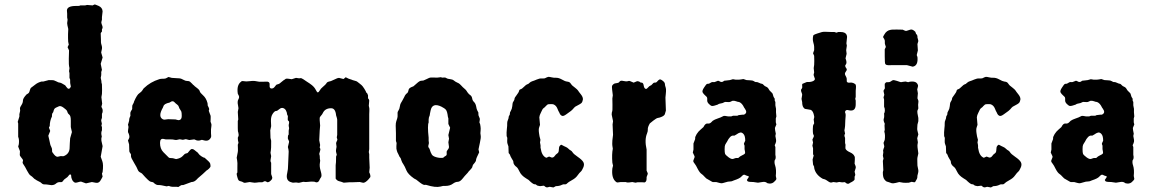

<svg xmlns="http://www.w3.org/2000/svg" viewBox="-20 -806 5071 846"><path d="M423.8 -659.2 424.8 -628.9V-620.1Q424.8 -616.7 425.8 -613.3L428.7 -603Q430.2 -596.2 429.2 -590.8L425.8 -574.7L432.1 -552.7L423.8 -524.9L429.2 -498Q429.2 -497.1 427.2 -492.7Q425.3 -488.3 426.3 -481.9Q426.8 -475.1 423.8 -462.9Q426.8 -451.2 426.8 -448.7Q426.8 -446.3 426.8 -443.8L429.2 -434.1Q430.2 -404.3 429.2 -392.1L426.8 -377.9L430.2 -349.1L426.8 -335.4L431.2 -326.2Q433.1 -322.3 432.1 -312L429.2 -304.2V-287.1Q429.2 -286.1 428.2 -283.7Q427.2 -281.2 426.3 -278.3Q425.3 -275.4 426.8 -270Q428.2 -264.2 428.7 -262.2Q429.2 -260.3 426.8 -252.4L429.2 -246.1V-232.9Q429.2 -230 426.8 -225.1Q425.8 -215.8 427.2 -210.4Q429.7 -205.1 427.7 -201.2Q425.8 -197.3 426.8 -186L432.1 -162.1L423.8 -115.2Q424.8 -111.3 430.7 -96.2Q436.5 -81.1 432.1 -47.9L429.2 -41L432.1 -27.8Q431.6 -25.9 428.7 -21Q425.8 -16.1 424.3 -13.2Q417 1.5 403.3 -0.5Q389.6 -2.4 384.8 -3.9L358.9 2L336.9 -5.9Q333 -5.9 321.3 -2.4Q309.6 1 306.2 -3.9Q298.3 -7.8 293.9 -25.9V-29.8Q293.9 -37.1 290.5 -37.1Q287.1 -37.1 285.6 -36.1Q284.2 -35.2 281.7 -31.2Q278.3 -25.4 270 -20.5Q261.7 -15.1 258.8 -10.3Q255.9 -5.9 253.4 -4.4Q251 -2.9 245.1 -3.4Q234.4 -4.4 226.6 2.9Q218.8 9.8 206.5 9.8L185.1 6.8Q178.2 6.8 172.9 6.3Q167 5.9 158.2 -2.9Q138.2 -12.7 134.8 -16.1Q131.8 -17.1 127.9 -21.5Q121.6 -28.3 115.2 -32.2Q108.4 -36.1 99.1 -54.2Q89.8 -72.8 84 -80.6Q78.1 -88.4 80.1 -93.3Q82 -98.1 81.1 -101.1Q80.1 -104 75.2 -109.9Q70.3 -116.2 68.4 -119.1Q66.4 -122.1 67.4 -129.4Q67.9 -136.7 67.9 -140.1L60.1 -160.2L63 -170.9Q65.4 -191.9 60.1 -203.1V-262.2L58.1 -269L64.9 -291Q65.9 -293 65.4 -297.9Q64.9 -302.7 65.9 -305.2L68.8 -317.9L67.9 -330.1Q69.3 -335 75.2 -344.2Q81.1 -353.5 81.1 -363.3Q81.1 -373 97.2 -390.1Q105 -394 107.4 -397.5Q109.9 -401.4 111.8 -409.2Q114.3 -417 116.2 -418.9Q118.2 -420.9 121.6 -422.9Q125 -424.8 135.7 -433.6Q146.5 -442.4 163.1 -446.8Q167 -446.8 170.9 -446.8Q192.9 -452.6 194.8 -453.1Q213.9 -453.1 217.3 -452.1Q220.7 -451.2 228.5 -447.3Q237.8 -441.9 243.2 -441.9Q248.5 -441.9 267.1 -430.2Q269 -427.7 272.5 -422.9Q283.2 -407.2 291 -421.9Q293 -422.9 291 -430.7Q289.1 -438.5 289.1 -443.4V-455.1L286.1 -462.9V-483.9L284.2 -492.2L286.1 -505.9Q282.2 -520.5 283.2 -547.9Q284.2 -574.7 284.2 -584L277.8 -598.1L283.2 -609.9Q283.2 -610.8 282.2 -613.3Q279.8 -619.1 279.8 -638.2V-655.8L280.8 -678.2Q275.9 -697.8 275.9 -704.1L277.8 -719.2L275.9 -729V-746.1L274.9 -759.3Q274.9 -779.8 314.9 -779.8H324.2Q330.6 -779.8 334 -782.2H355L363.8 -784.2L388.2 -782.2L396 -786.1Q398.9 -787.1 415 -779.8Q431.2 -772.5 432.1 -755.9L429.2 -730.5V-719.2Q429.2 -717.3 427.2 -711.4Q425.3 -705.6 428.7 -697.8Q432.1 -689.9 432.1 -685.5Q432.1 -681.2 429.2 -676.8Q429.2 -671.9 429.2 -667Q423.8 -661.1 423.8 -659.2ZM292 -274.9Q292 -295.9 285.2 -300.8Q278.8 -305.7 277.3 -311.5Q275.9 -316.9 274.4 -318.8Q273.4 -321.3 260.7 -331.1Q248 -340.8 240.2 -337.9Q222.7 -331.1 219.7 -326.2Q216.8 -321.3 215.8 -316.4Q214.8 -311.5 213.9 -311Q209 -306.2 209 -299.3V-293Q199.2 -273.4 199.2 -250Q195.8 -246.6 195.8 -243.2L201.2 -229L192.9 -208Q193.8 -202.1 197.3 -189Q200.2 -175.8 201.2 -170.9Q202.1 -166 205.1 -160.6Q210 -151.4 209.5 -145Q209 -138.2 210.4 -135.7Q211.9 -133.8 212.9 -132.3Q224.6 -114.7 233.9 -115.2L247.1 -118.2Q260.7 -117.2 261.2 -118.2Q284.2 -127.4 286.6 -150.9Q287.1 -159.7 287.6 -174.8Q288.1 -189.9 289.1 -196.8L296.9 -224.1L292 -246.1Z M779.8 -458.5Q786.1 -456.1 792 -452.6Q797.9 -449.2 805.2 -449.2Q813 -449.2 816.9 -446.3Q820.8 -443.4 826.2 -437.5Q831.5 -431.2 834 -430.2Q835.9 -427.2 847.7 -418.5Q859.4 -409.7 860.4 -403.3Q861.8 -397.5 875 -385.7Q888.2 -374 894 -353Q895 -351.1 895 -347.7V-341.8Q901.9 -328.1 901.9 -325.2L899.9 -317.9Q900.9 -314 903.8 -307.1Q906.7 -299.8 907.7 -296.9Q908.7 -293.9 908.2 -284.2Q907.7 -274.4 907.7 -270L911.6 -258.8Q912.6 -256.8 909.7 -235.8V-219.2L910.6 -206.1Q910.6 -203.1 909.7 -201.2Q900.9 -182.1 880.9 -187L869.6 -189.9L859.9 -187Q856.9 -186 847.7 -187L835.9 -191.9L814 -189L798.8 -192.9L785.6 -189.9L774.9 -191.9Q771 -192.9 763.2 -190.4Q755.4 -188 749.5 -189.9Q743.2 -191.9 728 -191.9H710Q707.5 -191.9 702.6 -193.4Q685.1 -198.2 685.1 -176.3Q685.1 -150.4 699.7 -135.7Q714.4 -121.1 719.7 -115.7Q724.6 -109.9 728 -109.9L741.7 -108.9L755.9 -105Q774.9 -108.4 783.7 -117.2Q792 -126 793.9 -127.4Q795.9 -128.9 800.3 -129.9Q804.7 -130.9 806.6 -131.8Q808.1 -132.8 814.9 -141.6Q821.8 -150.4 827.1 -149.4Q832.5 -148.9 837.4 -144.5Q842.3 -140.1 845.2 -138.2Q850.6 -135.3 854.5 -129.4Q857.9 -123.5 867.7 -117.2Q877.4 -110.8 881.8 -110.8Q891.6 -101.1 898.9 -95.2Q905.8 -88.9 906.7 -82.5Q907.7 -76.2 907.7 -74.2Q907.7 -69.8 901.4 -63.5Q895 -57.1 890.6 -55.2Q870.6 -36.1 860.8 -28.3Q851.1 -20.5 846.2 -14.6Q835.9 -3.9 823.7 -3.9L789.1 8.8Q787.1 9.8 783.2 9.3Q779.3 8.8 773.9 12.7Q768.1 17.1 765.6 18.1L759.3 17.1H740.2Q733.4 17.1 723.6 13.2L713.9 15.1Q687.5 8.8 677.7 9.3Q668 10.3 654.8 -2.9Q652.8 -3.9 647.9 -4.4Q643.1 -4.9 638.2 -8.3Q633.3 -11.7 620.1 -25.4Q607.4 -39.1 606 -41Q604 -43 597.2 -46.4Q590.3 -49.8 586.9 -58.1Q584 -66.9 570.3 -89.4Q556.6 -111.8 557.1 -118.2Q557.6 -125 556.6 -127Q555.7 -128.9 552.7 -132.8Q549.8 -136.7 549.8 -140.1L548.8 -169.9L543.9 -187L548.8 -196.8Q553.2 -205.6 543.9 -224.1Q543.9 -233.4 545.4 -240.2Q546.9 -247.1 545.4 -251Q543.9 -254.9 543.9 -256.3Q543.9 -257.8 546.9 -266.6Q549.8 -275.4 549.3 -279.3Q548.8 -283.7 554.7 -295.9Q554.7 -297.9 554.2 -304.7Q553.7 -311.5 557.6 -317.4Q562 -323.2 562.5 -326.2Q563 -329.1 562.5 -334.5Q562 -341.8 565.9 -347.2Q569.8 -352.5 570.8 -358.9Q584 -389.2 593.8 -395Q603.5 -401.4 607.9 -408.7Q611.8 -416 614.7 -418Q642.6 -444.8 681.6 -457Q687 -459 695.8 -459Q704.6 -459 708.5 -460Q712.4 -460.9 715.8 -463.4Q719.7 -465.8 722.7 -466.8L736.8 -462.9Q754.9 -461.9 759.8 -461.4Q764.2 -460.9 769 -460.9Q773.9 -460.9 779.8 -458.5ZM720.7 -280.8 752.9 -279.8Q754.9 -279.8 760.7 -277.8Q766.6 -275.9 770 -276.9Q780.8 -279.3 780.8 -294.9Q780.8 -310.5 778.8 -314.9Q776.9 -319.3 773.9 -323.2Q769.5 -328.6 768.1 -335Q766.1 -341.3 760.7 -345.2Q755.9 -349.1 754.4 -350.1Q752.9 -351.1 750 -354.5Q741.7 -364.3 731 -356.4Q729 -355 727.1 -354Q703.1 -349.1 700.2 -337.9Q699.7 -335.9 698.7 -334.5Q697.8 -333 697.8 -332Q674.8 -292 697.8 -280.3Q701.7 -278.8 705.1 -278.8Z M1459 -78.1Q1460.9 -85.9 1460.9 -116.2L1463.9 -124Q1459 -138.7 1460.9 -147.5Q1462.9 -155.8 1462.9 -159.2L1460.9 -175.8Q1460.9 -177.7 1463.4 -182.6Q1465.8 -187.5 1466.3 -189Q1466.8 -190.9 1466.3 -192.9Q1465.8 -194.8 1464.8 -196.8Q1463.9 -198.7 1463.9 -200.7L1465.8 -211.9V-278.8Q1465.8 -283.2 1460.9 -297.9Q1458 -329.1 1439 -329.1Q1412.1 -329.1 1402.3 -307.6Q1399.4 -301.3 1394.5 -296.4Q1389.6 -291 1388.7 -287.1Q1387.7 -283.2 1390.6 -252.9L1388.7 -230L1386.7 -188L1390.6 -167L1388.7 -155.8Q1391.6 -152.8 1391.6 -146L1386.7 -127.9Q1389.6 -119.1 1389.2 -113.3Q1388.7 -107.4 1390.1 -103Q1391.6 -99.1 1389.6 -88.9Q1386.7 -73.2 1393.1 -52.2Q1399.4 -31.2 1394.5 -24.9Q1389.6 -18.1 1387.7 -13.2Q1381.3 2.9 1364.7 -5.4Q1363.8 -5.9 1351.6 -5.9L1327.6 -3.9L1315.9 -4.9L1299.8 -1Q1296.9 0 1292 -1Q1287.1 -2 1284.7 -2L1270.5 -1L1263.7 -2.9Q1237.3 -9.3 1245.6 -43.9Q1249.5 -60.1 1249.5 -80.1L1252 -138.2Q1252 -145 1248.5 -158.2L1253.9 -181.2Q1253.9 -183.1 1252.9 -185.1Q1252 -187 1251 -189.5Q1250 -191.9 1249 -193.4Q1248 -194.8 1248.5 -202.6Q1248.5 -210.4 1252 -212.9V-230L1253.9 -241.2Q1251 -253.4 1252.4 -257.8Q1253.9 -261.7 1253.9 -267.1Q1253.9 -272.5 1248.5 -275.9Q1247.6 -278.3 1248 -285.2Q1248.5 -292 1248.5 -293.9Q1248.5 -295.9 1245.6 -299.8Q1242.7 -325.7 1226.6 -330.1Q1218.8 -332 1210.9 -325.2Q1201.2 -316.4 1195.8 -316.9Q1189.9 -316.9 1181.6 -304.7Q1173.3 -292.5 1173.8 -272.5Q1174.8 -252 1174.8 -250L1170.9 -231.9L1171.9 -198.2L1174.8 -186Q1175.8 -154.3 1171.9 -132.8L1174.8 -118.2L1171.9 -99.1Q1171.9 -91.8 1174.8 -88.9V-39.1L1179.7 -24.4Q1179.7 -22 1178.7 -17.1Q1168 -2.9 1158.7 -2.9Q1149.4 -7.8 1147.5 -7.8Q1145.5 -7.8 1135.7 -2.9H1121.1Q1118.7 -2.9 1110.4 -1.5Q1101.6 0 1092.8 -2Q1084 -3.9 1080.1 -3.9Q1076.2 -3.9 1068.8 -2Q1058.1 1 1052.7 -2Q1047.9 -5.4 1042 -6.8Q1035.6 -7.8 1032.2 -10.7Q1028.8 -13.7 1025.9 -24.9Q1022.9 -36.1 1022.9 -39.6Q1022.9 -43 1025.9 -45.9V-67.9Q1026.9 -90.8 1024.9 -99.6Q1022.9 -108.4 1022.9 -110.8L1027.8 -136.2Q1028.8 -141.6 1028.3 -152.3Q1027.8 -163.1 1027.8 -168L1030.8 -176.8Q1027.8 -187.5 1027.8 -199.2Q1031.7 -207 1031.7 -210.9Q1031.7 -214.8 1030.3 -220.7Q1028.8 -226.6 1028.3 -228Q1027.8 -229 1027.8 -242.2V-272.9L1029.8 -279.8L1027.8 -313L1030.8 -329.1L1028.8 -341.8Q1024.9 -358.9 1030.3 -368.2Q1035.6 -377 1032.2 -384.3Q1028.8 -392.1 1027.8 -393.1Q1022 -431.2 1042 -445.8Q1044.9 -450.2 1054.7 -448.2Q1064.5 -446.3 1078.6 -448.2Q1092.8 -450.2 1102.5 -449.2L1122.6 -445.8H1137.2Q1143.6 -445.8 1154.8 -446.3Q1166 -446.8 1168 -437.5V-424.8Q1168.9 -416 1176.8 -416Q1184.6 -416 1189.9 -422.9Q1194.8 -429.7 1196.8 -431.6Q1198.7 -433.6 1203.6 -434.6Q1209 -436 1211.9 -438Q1214.8 -439.9 1222.7 -446.8Q1230.5 -453.6 1235.8 -456.1Q1238.8 -460.9 1251 -459Q1263.2 -457 1265.6 -457L1284.2 -462.9L1297.9 -460.9L1306.6 -461.9Q1310.5 -460.4 1315.4 -457.5Q1320.3 -454.1 1332 -446.3Q1344.7 -438.5 1354.5 -430.7Q1366.2 -420.9 1371.6 -409.7Q1377 -398.9 1379.9 -398.9Q1384.3 -398.9 1388.7 -407.2Q1393.1 -415.5 1402.3 -422.9Q1411.6 -430.7 1413.1 -432.6Q1414.6 -434.6 1415.5 -435.5Q1417 -437 1418 -438.5Q1418.9 -439.9 1419.9 -441.4Q1420.9 -442.9 1422.4 -443.8Q1423.8 -444.8 1426.8 -445.8Q1429.7 -446.8 1432.1 -447.3Q1434.6 -447.8 1438 -448.7Q1441.4 -449.7 1454.6 -456.1Q1467.8 -462.9 1473.6 -462.9L1492.7 -458Q1495.1 -458 1498 -461.4Q1501 -464.8 1502.4 -465.3Q1503.9 -465.8 1509.8 -462.4Q1515.6 -459 1521.5 -457.5Q1527.3 -456.1 1530.3 -454.6Q1532.2 -453.1 1542 -450.7Q1551.8 -448.2 1553.7 -446.3Q1555.7 -444.3 1562.5 -439.5Q1569.3 -434.1 1572.8 -431.2Q1577.6 -427.2 1585 -415.5Q1592.3 -403.8 1594.7 -397Q1598.1 -397 1601.6 -386.2Q1601.6 -379.4 1601.6 -373Q1606.9 -367.7 1606.9 -362.8L1605 -339.8L1606.9 -331.1Q1607.9 -329.1 1607.4 -316.4Q1606.9 -303.7 1606.9 -303.2V-148.9L1605 -136.2L1606.9 -126.5V-110.8L1608.9 -66.9L1606.9 -46.9Q1613.3 -34.2 1611.8 -25.9Q1596.7 -4.9 1584 -1Q1580.1 0 1572.3 -2.4Q1564.5 -4.9 1560.5 -3.9L1533.7 -2.9H1519.5L1494.6 -1L1483.9 -4.9Q1481.9 -5.9 1473.6 -7.8Q1465.3 -9.8 1459 -19Z M2096.7 -219.2Q2096.7 -216.3 2098.1 -208Q2099.6 -199.7 2094.7 -177.7Q2089.8 -155.8 2088.4 -147.9L2091.3 -134.8Q2077.6 -107.4 2077.6 -101.6Q2077.6 -95.7 2071.8 -88.9Q2065.9 -82 2064 -79.6Q2062.5 -77.1 2062 -73.7Q2061.5 -70.3 2060.5 -68.4Q2059.6 -66.4 2057.1 -63.5Q2054.7 -61 2053.2 -59.1Q2052.2 -57.1 2049.3 -54.7Q2046.4 -52.7 2043.9 -48.8Q2041.5 -44.9 2034.7 -38.1Q2027.8 -31.2 2019.5 -20.5Q2007.3 -4.9 1997.1 -4.9Q1986.8 -4.9 1975.6 3.4Q1962.4 13.2 1942.9 13.2H1932.6L1920.4 16.1Q1898.9 21.5 1858.4 8.8Q1857.4 7.8 1851.6 8.8Q1845.7 9.8 1831.1 -1Q1816.9 -11.7 1814.9 -13.7Q1813 -15.6 1809.6 -16.6Q1805.7 -18.1 1803.7 -20Q1777.3 -38.6 1770.5 -55.7Q1763.7 -72.8 1757.8 -81.5Q1751.5 -90.3 1749 -98.1Q1746.6 -106 1745.6 -108.4Q1744.6 -110.8 1742.2 -113.3Q1739.7 -115.7 1738.3 -120.1Q1736.8 -124.5 1734.4 -128.4Q1731.9 -131.8 1729 -140.6Q1725.6 -149.9 1726.6 -162.1Q1727.5 -174.3 1727.5 -175.8L1724.6 -185.1V-219.2L1723.6 -252Q1723.6 -264.2 1726.1 -271.5Q1728.5 -278.8 1730.5 -285.2Q1732.4 -291.5 1731.9 -300.8Q1731.4 -310.1 1732.4 -313Q1733.4 -315.9 1736.3 -320.3Q1740.2 -326.2 1741.2 -334Q1742.2 -341.8 1743.7 -345.7Q1744.6 -349.6 1752 -361.3Q1759.3 -374 1761.2 -378.4Q1762.7 -382.8 1764.2 -384.8Q1765.6 -386.7 1767.6 -389.6Q1769.5 -392.6 1773.9 -395.5Q1778.3 -398.9 1779.3 -405.8Q1780.3 -413.1 1784.2 -417Q1788.1 -420.9 1801.8 -425.8Q1804.7 -427.7 1816.9 -439Q1829.1 -450.2 1835.9 -450.2L1845.7 -451.2Q1849.1 -452.1 1859.9 -457.5Q1870.6 -462.9 1874.5 -463.9Q1878.4 -464.8 1890.6 -464.4Q1902.8 -463.9 1905.8 -463.9L1922.4 -465.8L1928.7 -463.9Q1930.7 -463.9 1936 -464.4Q1941.4 -464.8 1942.9 -463.9Q1944.8 -462.9 1947.8 -461.4Q1950.7 -460 1953.1 -459Q1955.6 -458 1962.4 -457.5Q1973.6 -456.5 1980 -451.2Q1986.3 -445.8 1994.1 -442.4Q2002.4 -439 2005.9 -435.5Q2009.3 -432.1 2010.3 -431.2Q2011.2 -430.7 2014.6 -426.8Q2017.6 -422.9 2025.9 -416Q2034.2 -409.2 2036.6 -404.3Q2038.6 -399.9 2043.5 -395Q2044.4 -392.1 2049.8 -388.7Q2055.2 -384.8 2057.1 -381.8Q2059.6 -377.9 2061 -370.6Q2062 -362.8 2068.8 -356.4Q2075.7 -349.6 2078.1 -336.9Q2080.1 -324.2 2083.5 -318.4Q2087.4 -312 2087.9 -310.1Q2088.4 -308.1 2087.9 -303.2Q2087.4 -297.9 2091.3 -290.5Q2095.2 -282.7 2094.2 -279.3Q2093.8 -275.9 2093.3 -272.5Q2092.8 -269 2092.3 -267.1L2095.7 -258.3Q2095.7 -257.8 2097.2 -249Q2098.6 -240.2 2097.7 -231.4Q2096.7 -222.7 2096.7 -219.2ZM1955.6 -210.9Q1963.4 -242.2 1963.4 -243.2L1955.6 -259.8V-284.2L1953.6 -291Q1950.7 -315.4 1944.8 -322.3Q1939 -329.1 1924.3 -336.4Q1884.8 -355 1877.4 -319.3Q1873.5 -301.8 1873.5 -297.9Q1868.7 -288.1 1868.7 -278.8V-266.1Q1862.8 -253.9 1868.7 -199.2V-185.1Q1868.7 -184.1 1869.6 -179.7Q1870.6 -175.3 1868.2 -167.5Q1865.7 -159.7 1869.1 -155.3Q1872.6 -150.9 1873 -148.9Q1873.5 -147 1875 -143.1Q1876.5 -139.2 1877.4 -135.7Q1878.4 -132.3 1882.8 -125Q1887.2 -117.7 1902.3 -113.3Q1917.5 -108.9 1932.6 -110.8L1937.5 -115.2Q1946.8 -120.1 1947.8 -123.5Q1948.7 -127 1948.2 -131.8Q1947.8 -136.7 1948.7 -140.1L1954.6 -148.9Q1960 -154.3 1957.5 -165Q1955.6 -175.8 1955.6 -179.2L1958.5 -194.8Z M2406.2 -347.2Q2395.5 -347.7 2391.6 -344.7Q2387.7 -341.8 2384.8 -338.4Q2381.3 -333.5 2376.5 -330.6Q2371.6 -327.1 2369.6 -322.8Q2368.2 -318.4 2362.8 -308.6Q2357.4 -298.8 2356.4 -289.1L2359.4 -255.9Q2359.4 -253.9 2356 -245.6Q2352.5 -237.3 2355 -219.7Q2357.4 -202.1 2359.4 -197.3Q2361.3 -192.4 2361.3 -189.9L2359.4 -178.2Q2359.4 -177.7 2360.8 -170.9Q2362.3 -164.1 2361.8 -159.7Q2361.3 -155.3 2362.3 -152.8Q2367.2 -118.7 2387.2 -110.8L2399.4 -116.2L2411.1 -111.8Q2418.9 -111.3 2423.8 -118.2Q2429.2 -126 2435.5 -129.9Q2442.4 -133.8 2442.4 -146.5Q2442.4 -158.7 2446.8 -163.6Q2451.2 -168.9 2454.1 -168L2465.3 -162.1Q2466.3 -161.1 2472.7 -158.7Q2479 -156.2 2484.4 -150.9Q2490.2 -145 2494.6 -143.1Q2499 -141.1 2502.9 -134.8Q2507.3 -127.4 2525.9 -114.7Q2544.4 -102.1 2550.3 -91.8Q2556.2 -81.1 2549.8 -67.4Q2543.9 -53.7 2539.1 -49.8Q2533.7 -45.4 2524.9 -33.2Q2516.6 -21 2500 -12.2Q2483.4 -2.9 2480 1Q2474.6 7.3 2467.8 6.3Q2460.9 5.4 2456.1 8.3Q2444.8 14.2 2429.2 14.2L2418.5 20L2402.3 17.1Q2400.4 17.1 2397.9 18.1Q2395.5 19 2392.6 19.5Q2389.6 20 2388.2 19.5Q2386.2 19 2383.8 17.6Q2381.3 16.1 2379.4 14.2Q2377.4 12.2 2375.5 12.2L2359.4 14.2Q2347.2 12.7 2344.2 9.3Q2341.3 5.9 2337.4 5.9H2334.5Q2326.7 4.4 2309.1 -13.2Q2306.2 -15.1 2297.4 -20.5Q2276.9 -33.2 2269.5 -49.3Q2262.2 -65.4 2255.9 -70.3Q2250 -74.2 2246.1 -80.1Q2242.2 -85.9 2242.2 -90.3Q2242.2 -94.7 2240.7 -97.7Q2239.3 -100.6 2235.4 -106.4Q2231.4 -113.3 2230 -116.2Q2228.5 -119.1 2227.5 -122.6Q2226.6 -126 2223.6 -128.9Q2220.7 -131.8 2221.2 -132.8L2220.2 -161.1Q2220.2 -163.1 2217.3 -169.4Q2214.4 -175.8 2214.8 -184.6Q2215.3 -193.4 2215.3 -197.3Q2215.3 -200.2 2212.4 -206.1Q2211.4 -222.7 2213.4 -238.3Q2215.3 -253.9 2214.8 -261.7Q2214.4 -269.5 2217.8 -276.9Q2221.2 -284.2 2221.2 -289.1Q2221.2 -293.9 2224.1 -297.4Q2227.1 -300.8 2226.6 -305.7Q2226.1 -310.5 2231 -317.9Q2235.8 -325.7 2237.3 -338.4Q2238.3 -351.1 2239.7 -354.5Q2241.2 -357.9 2243.7 -361.3Q2247.1 -366.2 2247.1 -370.6Q2247.1 -375.5 2255.9 -386.2Q2266.1 -399.4 2267.1 -405.3Q2268.1 -411.1 2273.4 -412.6Q2279.8 -414.1 2289.1 -423.8Q2298.8 -433.6 2303.2 -434.6Q2307.1 -434.6 2312.5 -440.4Q2317.9 -445.8 2325.7 -448.2Q2333 -450.2 2345.2 -455.6Q2357.4 -460.9 2366.7 -460.4Q2376 -460 2380.4 -460.9Q2392.1 -466.8 2396 -467.3Q2400.4 -467.8 2410.2 -465.3Q2419.9 -462.9 2428.7 -463.4Q2440.9 -463.9 2455.1 -456.1Q2469.2 -447.8 2477.1 -446.8Q2485.4 -445.8 2488.8 -443.8Q2492.2 -441.9 2496.1 -436Q2500 -430.2 2502.9 -428.2Q2505.9 -426.3 2514.6 -418.9Q2523.9 -411.6 2526.9 -407.2Q2529.3 -402.8 2539.6 -390.1Q2549.8 -377.4 2548.3 -366.7Q2546.4 -356 2541.5 -351.6Q2537.1 -347.7 2527.3 -342.8Q2517.6 -337.9 2514.6 -335.9Q2511.7 -334 2509.8 -331.5Q2507.3 -329.1 2503.4 -324.2Q2499 -319.3 2496.1 -317.4Q2493.2 -314.9 2490.7 -313.5Q2488.3 -312 2475.1 -302.2Q2461.9 -292.5 2455.6 -295.9Q2449.2 -298.8 2446.8 -304.7Q2444.3 -310.5 2443.4 -312Q2441.4 -314 2436 -327.6Q2430.7 -341.3 2418.5 -346.2Q2417 -347.2 2406.2 -347.2Z M2829.1 -20.5Q2829.1 -6.8 2823.2 -3.9Q2822.3 -1 2809.1 -2.9H2789.1L2780.3 -1L2766.1 -3.9L2751.5 -2H2744.1Q2740.2 -2 2738.3 -3.9H2715.3L2701.2 -2Q2698.2 -2 2695.3 -3.9Q2673.3 -20 2678.2 -64L2681.2 -76.2L2678.2 -88.9Q2675.3 -127 2680.2 -150.9L2678.2 -164.1Q2677.2 -168 2678.2 -187L2681.2 -211.9L2679.2 -257.8L2681.2 -272L2675.3 -300.8Q2675.3 -311 2677.2 -314.5Q2679.2 -318.4 2678.7 -344.7Q2678.2 -371.1 2678.2 -372.1L2680.2 -386.2Q2679.2 -397.5 2677.2 -411.1Q2675.3 -424.8 2677.7 -429.2Q2680.2 -433.1 2683.6 -435.5Q2687 -438 2689.9 -438.5Q2693.4 -439 2698.2 -439.9Q2703.1 -440.9 2704.6 -441.4Q2707 -442.4 2710.9 -447.3Q2714.8 -452.1 2727.1 -449.2Q2739.7 -446.3 2745.6 -448.2Q2751 -450.2 2754.9 -449.2L2772 -441.9L2787.1 -448.2Q2796.9 -448.2 2803.2 -441.9Q2805.2 -441.9 2807.1 -441.9Q2814.5 -441.9 2816.4 -428.7Q2818.4 -415.5 2826.2 -414.1Q2830.1 -414.1 2835.4 -420.4Q2840.8 -426.8 2844.7 -428.2Q2850.1 -429.7 2854.5 -435.5Q2858.9 -441.9 2864.3 -441.9Q2869.1 -441.9 2871.1 -442.9Q2873 -443.4 2877 -448.2Q2880.9 -453.1 2885.7 -455.6Q2889.6 -458 2899.4 -450.7Q2909.2 -443.4 2909.7 -436.5Q2910.2 -428.7 2912.1 -423.8Q2914.1 -418.9 2914.6 -411.6Q2915 -404.3 2913.6 -391.1Q2912.1 -377.9 2912.1 -376L2914.1 -318.8Q2914.1 -316.9 2912.6 -313.5Q2911.1 -310.1 2909.7 -303.7Q2908.2 -297.4 2897 -292Q2886.2 -287.1 2879.9 -286.6Q2873 -286.1 2858.4 -274.4Q2843.8 -262.7 2843.3 -262.2Q2833.5 -245.1 2834.5 -236.3Q2835 -228 2831.1 -218.3Q2819.3 -190.4 2829.1 -147V-54.2Q2835.4 -41.5 2834 -39.1L2829.1 -25.9Z M3246.6 -27.8Q3239.7 -19.5 3213.9 -11.2Q3203.6 -5.9 3196.3 -6.3Q3189 -6.8 3175.8 -2.4Q3162.6 2 3157.7 1.5Q3152.8 1 3135.7 -3.9H3120.6Q3119.1 -3.9 3109.4 -9.8Q3099.6 -15.6 3096.7 -17.1Q3093.8 -18.1 3091.8 -20L3084 -27.8Q3076.7 -36.1 3071.8 -39.1Q3063.5 -44.4 3054.7 -61Q3046.4 -78.1 3041.5 -84Q3036.6 -89.8 3035.2 -93.8Q3033.7 -97.7 3037.6 -105.5Q3041.5 -113.3 3040.5 -117.2Q3039.6 -120.1 3036.6 -125.5Q3033.7 -130.9 3032.7 -133.8L3035.6 -147V-173.8L3042.5 -191.9Q3043.5 -192.9 3043 -197.8Q3042.5 -202.6 3049.8 -215.3Q3057.6 -227.5 3066.9 -234.9Q3075.7 -242.7 3079.6 -246.1Q3087.9 -263.2 3097.7 -261.7Q3106.9 -260.3 3113.3 -266.6L3120.6 -273.9Q3128.4 -279.3 3143.1 -284.2Q3157.7 -289.1 3162.1 -292Q3168.9 -296.4 3174.3 -295.4Q3188.5 -292 3201.7 -293L3209.5 -295.9H3228.5L3234.9 -298.8L3252.4 -300.8H3256.8Q3259.8 -300.8 3259.8 -301.8Q3274.9 -309.6 3262.2 -327.1Q3259.8 -330.1 3258.8 -332Q3250 -351.1 3237.8 -356Q3236.8 -356.9 3233.9 -356.9Q3231 -356.9 3223.1 -359.9Q3215.3 -362.8 3207.5 -361.8L3196.8 -356.9Q3194.3 -356 3186.5 -356.4Q3178.7 -356.9 3176.3 -356.9Q3173.8 -356.9 3170.4 -355Q3164.1 -351.1 3155.3 -350.1Q3146.5 -348.6 3144 -346.2Q3141.6 -344.2 3139.6 -344.2Q3137.7 -343.8 3128.9 -340.8Q3120.1 -337.9 3115.2 -339.4Q3110.8 -340.8 3103 -348.6Q3095.2 -356.4 3096.2 -365.2Q3096.7 -374 3095.2 -377Q3093.8 -379.9 3086.9 -385.7Q3080.1 -391.6 3076.2 -398.4Q3072.3 -405.3 3082 -419.9Q3091.8 -434.6 3093.8 -435.5Q3095.7 -436.5 3098.6 -437H3103.5Q3105.5 -438 3109.4 -440.4Q3113.3 -442.9 3115.7 -443.8Q3117.7 -444.8 3122.6 -444.3Q3127.4 -443.8 3129.9 -444.8L3143.6 -450.2Q3146.5 -450.2 3151.4 -447.3Q3161.1 -440.9 3170.9 -450.2Q3175.8 -451.2 3184.1 -451.7Q3192.4 -452.1 3195.8 -453.1L3209.5 -457L3220.7 -455.1Q3237.3 -454.1 3246.1 -456.1Q3254.9 -458 3256.8 -457.5Q3258.8 -457 3263.2 -455.1Q3267.6 -453.1 3269.5 -453.1L3285.6 -452.1Q3295.9 -452.1 3301.8 -448.2Q3307.6 -444.3 3311 -444.3Q3314.5 -444.8 3317.9 -443.8L3327.6 -439.9Q3327.6 -439 3332.5 -438Q3337.9 -437 3339.8 -436Q3341.8 -435.1 3343.3 -433.1Q3344.7 -431.2 3346.7 -429.7Q3348.6 -427.7 3350.1 -426.8Q3351.6 -425.8 3355 -424.3Q3363.3 -420.9 3366.7 -414.1Q3370.1 -407.2 3375.5 -402.8Q3380.9 -397.9 3382.8 -395.5Q3384.8 -393.1 3386.2 -386.7Q3387.7 -380.9 3388.7 -378.9Q3389.6 -377 3391.1 -375Q3392.6 -373 3393.6 -371.1V-363.8Q3393.6 -361.3 3396.5 -356.9V-341.8L3399.4 -326.2Q3398.4 -313.5 3400.9 -293L3398.4 -284.2V-267.1L3400.9 -257.8L3394.5 -242.2Q3394.5 -234.4 3398.4 -216.8L3396.5 -207Q3400.9 -187.5 3399.4 -181.6Q3398.4 -175.8 3393.6 -166L3396.5 -158.2V-124Q3400.4 -106.9 3393.6 -100.1Q3391.1 -88.9 3395.5 -76.7Q3401.4 -59.1 3398.4 -30.8L3400.9 -18.1Q3400.9 -13.2 3389.6 -3.4Q3378.4 6.3 3360.8 1Q3353 -6.8 3338.4 -3.9Q3323.7 -1 3319.8 -1L3299.8 -3.9Q3280.8 -3.9 3274.9 -6.8Q3271 -10.7 3271 -13.2L3278.8 -24.9Q3280.8 -28.8 3277.3 -29.8Q3274.4 -30.3 3272.5 -31.2Q3270.5 -32.2 3268.1 -32.7Q3265.6 -33.2 3264.2 -34.7Q3262.7 -36.1 3258.3 -36.1Q3253.9 -36.1 3246.6 -27.8ZM3212.4 -106.4Q3220.7 -109.9 3224.1 -109.9H3232.9Q3240.7 -117.7 3250 -121.6Q3259.8 -126 3262.2 -129.4Q3264.6 -132.8 3260.7 -148.9Q3260.7 -156.7 3260.7 -164.1L3257.8 -171.9Q3257.8 -174.3 3263.7 -186Q3263.7 -207.5 3255.9 -215.8Q3248 -224.1 3240.7 -221.7Q3232.9 -219.2 3230 -216.8Q3227.5 -214.8 3225.6 -213.9Q3223.6 -212.9 3221.2 -211.4Q3218.8 -210 3217.3 -209Q3215.8 -208 3211.9 -208.5Q3197.3 -210.4 3182.6 -180.2Q3181.6 -178.7 3179.7 -175.8Q3177.7 -172.9 3175.3 -168Q3172.9 -163.1 3172.9 -148.4Q3172.9 -133.8 3174.8 -128.4Q3176.8 -123 3190.4 -112.8Q3204.1 -102.5 3212.4 -106.4Z M3562.5 -128.4V-152.8L3559.6 -164.1L3562.5 -178.2L3559.6 -190.9Q3566.4 -204.6 3566.4 -207L3562.5 -216.8Q3561.5 -222.7 3561.5 -237.3Q3561.5 -252.9 3564.5 -257.3Q3567.4 -261.7 3567.4 -263.2L3565.4 -279.8Q3565.4 -280.8 3566.9 -285.6Q3568.4 -290.5 3567.4 -293.9Q3563.5 -316.9 3552.7 -321.8Q3548.3 -323.2 3539.6 -324.2Q3530.8 -325.2 3527.3 -326.2Q3523.9 -327.1 3519.5 -333.5Q3514.6 -341.3 3514.6 -356L3511.7 -370.1L3514.6 -388.2Q3514.6 -392.1 3511.7 -398.9Q3507.3 -409.7 3511.7 -414.1Q3516.1 -418.5 3514.6 -426.8Q3513.7 -435.1 3515.6 -436.5Q3517.6 -438 3522.5 -439.5Q3526.9 -440.9 3530.8 -442.9Q3534.7 -444.8 3537.1 -444.8H3546.4Q3553.2 -444.8 3561.5 -448.2Q3569.8 -451.7 3570.8 -458L3565.4 -474.1Q3564.5 -477.1 3565.9 -481Q3567.4 -484.9 3567.4 -486.8L3565.4 -505.9L3567.4 -520Q3568.4 -534.2 3567.4 -560.1L3562.5 -571.3L3567.4 -585V-600.1Q3567.4 -606 3563.5 -619.6Q3559.6 -633.3 3563.5 -649.9Q3568.4 -654.8 3582 -658.7Q3595.7 -662.6 3601.1 -664.6Q3606.4 -666 3614.3 -666L3643.6 -665H3656.7L3665.5 -662.1L3673.8 -665H3683.6Q3705.6 -665 3710.4 -651.9Q3712.4 -647.9 3712.4 -643.1L3709.5 -615.2L3711.4 -605L3708.5 -585L3710.4 -568.8L3705.6 -548.8Q3712.9 -529.8 3707.5 -522.9Q3702.6 -516.1 3704.6 -514.2Q3704.6 -510.7 3708.5 -505.9Q3712.4 -501 3710.4 -496.1L3703.6 -484.9Q3701.7 -479 3706.1 -471.7Q3711.9 -461.9 3710.9 -454.1Q3710 -446.3 3713.4 -443.8Q3716.8 -440.9 3726.1 -441.9Q3740.2 -443.4 3750.5 -433.1Q3752.4 -425.8 3751.5 -418.5Q3750.5 -411.1 3750.5 -405.8V-378.9L3748.5 -370.6L3750.5 -362.8V-346.2Q3750.5 -314 3721.7 -319.8Q3706.5 -324.7 3703.6 -314Q3702.6 -312 3705.1 -306.6Q3707.5 -301.3 3704.6 -275.9Q3704.6 -248.5 3700.7 -231.9L3703.6 -216.8Q3700.7 -213.9 3700.7 -207L3703.6 -198.2V-175.8L3705.6 -168Q3705.6 -167 3705.1 -158.7Q3704.6 -150.4 3706.5 -148.9Q3710.4 -141.6 3725.6 -134.8Q3740.7 -127.9 3744.6 -118.2Q3747.6 -115.2 3746.6 -102.1Q3745.6 -88.9 3745.6 -85Q3752 -72.3 3750.5 -65.9L3745.6 -49.8L3748.5 -37.1Q3748.5 -32.2 3745.6 -27.8Q3745.6 -21.5 3745.6 -15.1Q3742.7 -8.3 3726.6 -1L3720.7 2.9Q3712.9 6.3 3703.6 -2.9Q3701.7 -3.9 3696.3 -2.9Q3690.9 -2 3684.1 -3.4Q3677.2 -4.9 3675.8 -3.9L3666.5 -2L3651.9 -3.9Q3650.9 -3.9 3644.5 -2Q3638.2 0 3627.9 -7.8Q3617.7 -15.1 3613.3 -16.1Q3608.9 -17.1 3605.5 -18.1Q3573.2 -36.1 3567.4 -66.4V-70.8L3562.5 -81.1Q3560.5 -99.1 3560.5 -103L3565.4 -121.1Q3562.5 -124 3562.5 -128.4Z M3886.7 -443.8H3893.1Q3899.9 -443.4 3905.3 -447.3Q3910.2 -451.2 3914.1 -452.6Q3918 -454.1 3931.6 -449.7Q3945.3 -445.3 3947.8 -444.3Q3950.2 -443.4 3958 -445.3Q3965.8 -446.8 3970.2 -446.8L3981.4 -443.8Q3992.2 -447.8 4005.9 -446.3Q4019.5 -444.8 4024.4 -432.1Q4026.4 -428.2 4023.9 -421.4Q4021.5 -414.1 4021.5 -412.1L4024.4 -395L4022.5 -373L4026.4 -362.8Q4027.3 -360.8 4026.4 -353.5Q4025.4 -346.2 4025.4 -344.2L4026.4 -328.1L4022.5 -318.8Q4021.5 -316.9 4022.5 -307.1L4026.4 -286.1V-272L4022.5 -256.8Q4020.5 -235.8 4022.5 -230L4026.4 -213.9L4021.5 -196.8L4024.4 -179.2Q4021.5 -165 4022.9 -156.7Q4024.4 -148.4 4024.4 -145L4026.4 -129.9L4022.5 -111.8Q4021.5 -108.4 4022 -93.8Q4022.5 -79.1 4022.5 -76.2L4026.4 -56.2Q4027.3 -48.8 4024.4 -40Q4021.5 -31.2 4022 -25.4Q4022.5 -19.5 4012.2 -3.9Q4010.3 -2 4004.4 -3.4Q3998.5 -4.9 3997.1 -4.9L3984.4 -1Q3968.3 0 3959.5 -1L3942.4 -3.9L3926.8 0Q3915 2.9 3908.2 1L3897.5 -2.9Q3895.5 -3.9 3889.2 -5.4Q3882.8 -6.8 3876 -16.6Q3869.6 -26.4 3870.1 -47.9L3872.1 -56.2L3870.1 -97.2L3873 -106.9L3870.1 -120.1L3872.1 -134.8L3871.1 -143.1Q3871.1 -145 3873 -149.9Q3875 -155.3 3876 -158.2Q3877 -161.1 3875 -167.5Q3873.5 -173.8 3873 -176.3L3878.4 -189.9Q3881.3 -211.9 3876.5 -226.1L3878.4 -233.9L3877.4 -252.9L3878.4 -261.2Q3871.6 -274.9 3874 -282.2Q3876.5 -289.6 3876 -295.9Q3875.5 -302.7 3875.5 -306.2Q3878.4 -309.1 3878.9 -318.4Q3879.4 -327.6 3875.5 -335.9V-367.2L3873 -377L3876.5 -388.2L3873 -404.8Q3873 -407.2 3875 -410.2Q3877 -413.1 3878.4 -415Q3879.4 -417 3878.4 -427.7Q3877.4 -438.5 3880.4 -439Q3883.3 -443.8 3886.7 -443.8ZM3974.1 -669.9 3989.3 -674.8Q3999.5 -679.7 4013.2 -666Q4014.2 -664.1 4015.1 -660.6Q4016.1 -657.2 4017.1 -654.8Q4021.5 -654.8 4021.5 -648.9Q4022.5 -647.9 4022.5 -645V-641.1Q4026.4 -627.9 4026.4 -625L4022.5 -611.8L4024.4 -584L4019.5 -564Q4019.5 -561 4022.5 -555.2Q4026.4 -516.1 4001.5 -512.2L3976.1 -519H3907.2Q3906.2 -519 3901.4 -518.6Q3896.5 -518.1 3894.5 -518.6Q3892.6 -519 3888.2 -519.5Q3883.8 -520 3880.9 -523.9Q3878.4 -527.3 3878.4 -557.6V-588.9L3883.3 -599.1L3879.4 -611.8Q3878.4 -614.7 3878.9 -622.1Q3879.4 -629.4 3875.5 -635.3Q3871.1 -641.1 3871.1 -643.1Q3871.1 -645 3876.5 -653.8Q3886.2 -671.9 3905.3 -674.8Q3907.2 -675.8 3931.6 -675.8Q3956.1 -675.8 3957.5 -675.3Q3959 -674.8 3964.8 -671.9Q3970.7 -668.9 3974.1 -669.9Z M4334 -347.2Q4323.2 -347.7 4319.3 -344.7Q4315.4 -341.8 4312.5 -338.4Q4309.1 -333.5 4304.2 -330.6Q4299.3 -327.1 4297.4 -322.8Q4295.9 -318.4 4290.5 -308.6Q4285.2 -298.8 4284.2 -289.1L4287.1 -255.9Q4287.1 -253.9 4283.7 -245.6Q4280.3 -237.3 4282.7 -219.7Q4285.2 -202.1 4287.1 -197.3Q4289.1 -192.4 4289.1 -189.9L4287.1 -178.2Q4287.1 -177.7 4288.6 -170.9Q4290 -164.1 4289.6 -159.7Q4289.1 -155.3 4290 -152.8Q4294.9 -118.7 4314.9 -110.8L4327.1 -116.2L4338.9 -111.8Q4346.7 -111.3 4351.6 -118.2Q4356.9 -126 4363.3 -129.9Q4370.1 -133.8 4370.1 -146.5Q4370.1 -158.7 4374.5 -163.6Q4378.9 -168.9 4381.8 -168L4393.1 -162.1Q4394 -161.1 4400.4 -158.7Q4406.7 -156.2 4412.1 -150.9Q4418 -145 4422.4 -143.1Q4426.8 -141.1 4430.7 -134.8Q4435.1 -127.4 4453.6 -114.7Q4472.2 -102.1 4478 -91.8Q4483.9 -81.1 4477.5 -67.4Q4471.7 -53.7 4466.8 -49.8Q4461.4 -45.4 4452.6 -33.2Q4444.3 -21 4427.7 -12.2Q4411.1 -2.9 4407.7 1Q4402.3 7.3 4395.5 6.3Q4388.7 5.4 4383.8 8.3Q4372.6 14.2 4356.9 14.2L4346.2 20L4330.1 17.1Q4328.1 17.1 4325.7 18.1Q4323.2 19 4320.3 19.5Q4317.4 20 4315.9 19.5Q4314 19 4311.5 17.6Q4309.1 16.1 4307.1 14.2Q4305.2 12.2 4303.2 12.2L4287.1 14.2Q4274.9 12.7 4272 9.3Q4269 5.9 4265.1 5.9H4262.2Q4254.4 4.4 4236.8 -13.2Q4233.9 -15.1 4225.1 -20.5Q4204.6 -33.2 4197.3 -49.3Q4189.9 -65.4 4183.6 -70.3Q4177.7 -74.2 4173.8 -80.1Q4169.9 -85.9 4169.9 -90.3Q4169.9 -94.7 4168.5 -97.7Q4167 -100.6 4163.1 -106.4Q4159.2 -113.3 4157.7 -116.2Q4156.2 -119.1 4155.3 -122.6Q4154.3 -126 4151.4 -128.9Q4148.4 -131.8 4148.9 -132.8L4147.9 -161.1Q4147.9 -163.1 4145 -169.4Q4142.1 -175.8 4142.6 -184.6Q4143.1 -193.4 4143.1 -197.3Q4143.1 -200.2 4140.1 -206.1Q4139.2 -222.7 4141.1 -238.3Q4143.1 -253.9 4142.6 -261.7Q4142.1 -269.5 4145.5 -276.9Q4148.9 -284.2 4148.9 -289.1Q4148.9 -293.9 4151.9 -297.4Q4154.8 -300.8 4154.3 -305.7Q4153.8 -310.5 4158.7 -317.9Q4163.6 -325.7 4165 -338.4Q4166 -351.1 4167.5 -354.5Q4168.9 -357.9 4171.4 -361.3Q4174.8 -366.2 4174.8 -370.6Q4174.8 -375.5 4183.6 -386.2Q4193.8 -399.4 4194.8 -405.3Q4195.8 -411.1 4201.2 -412.6Q4207.5 -414.1 4216.8 -423.8Q4226.6 -433.6 4231 -434.6Q4234.9 -434.6 4240.2 -440.4Q4245.6 -445.8 4253.4 -448.2Q4260.7 -450.2 4272.9 -455.6Q4285.2 -460.9 4294.4 -460.4Q4303.7 -460 4308.1 -460.9Q4319.8 -466.8 4323.7 -467.3Q4328.1 -467.8 4337.9 -465.3Q4347.7 -462.9 4356.4 -463.4Q4368.7 -463.9 4382.8 -456.1Q4397 -447.8 4404.8 -446.8Q4413.1 -445.8 4416.5 -443.8Q4419.9 -441.9 4423.8 -436Q4427.7 -430.2 4430.7 -428.2Q4433.6 -426.3 4442.4 -418.9Q4451.7 -411.6 4454.6 -407.2Q4457 -402.8 4467.3 -390.1Q4477.5 -377.4 4476.1 -366.7Q4474.1 -356 4469.2 -351.6Q4464.8 -347.7 4455.1 -342.8Q4445.3 -337.9 4442.4 -335.9Q4439.5 -334 4437.5 -331.5Q4435.1 -329.1 4431.2 -324.2Q4426.8 -319.3 4423.8 -317.4Q4420.9 -314.9 4418.5 -313.5Q4416 -312 4402.8 -302.2Q4389.6 -292.5 4383.3 -295.9Q4377 -298.8 4374.5 -304.7Q4372.1 -310.5 4371.1 -312Q4369.1 -314 4363.8 -327.6Q4358.4 -341.3 4346.2 -346.2Q4344.7 -347.2 4334 -347.2Z M4823.7 -27.8Q4816.9 -19.5 4791 -11.2Q4780.8 -5.9 4773.4 -6.3Q4766.1 -6.8 4752.9 -2.4Q4739.7 2 4734.9 1.5Q4730 1 4712.9 -3.9H4697.8Q4696.3 -3.9 4686.5 -9.8Q4676.8 -15.6 4673.8 -17.1Q4670.9 -18.1 4668.9 -20L4661.1 -27.8Q4653.8 -36.1 4648.9 -39.1Q4640.6 -44.4 4631.8 -61Q4623.5 -78.1 4618.7 -84Q4613.8 -89.8 4612.3 -93.8Q4610.8 -97.7 4614.7 -105.5Q4618.7 -113.3 4617.7 -117.2Q4616.7 -120.1 4613.8 -125.5Q4610.8 -130.9 4609.9 -133.8L4612.8 -147V-173.8L4619.6 -191.9Q4620.6 -192.9 4620.1 -197.8Q4619.6 -202.6 4627 -215.3Q4634.8 -227.5 4644 -234.9Q4652.8 -242.7 4656.7 -246.1Q4665 -263.2 4674.8 -261.7Q4684.1 -260.3 4690.4 -266.6L4697.8 -273.9Q4705.6 -279.3 4720.2 -284.2Q4734.9 -289.1 4739.3 -292Q4746.1 -296.4 4751.5 -295.4Q4765.6 -292 4778.8 -293L4786.6 -295.9H4805.7L4812 -298.8L4829.6 -300.8H4834Q4836.9 -300.8 4836.9 -301.8Q4852.1 -309.6 4839.4 -327.1Q4836.9 -330.1 4835.9 -332Q4827.1 -351.1 4814.9 -356Q4814 -356.9 4811 -356.9Q4808.1 -356.9 4800.3 -359.9Q4792.5 -362.8 4784.7 -361.8L4773.9 -356.9Q4771.5 -356 4763.7 -356.4Q4755.9 -356.9 4753.4 -356.9Q4751 -356.9 4747.6 -355Q4741.2 -351.1 4732.4 -350.1Q4723.6 -348.6 4721.2 -346.2Q4718.8 -344.2 4716.8 -344.2Q4714.8 -343.8 4706.1 -340.8Q4697.3 -337.9 4692.4 -339.4Q4688 -340.8 4680.2 -348.6Q4672.4 -356.4 4673.3 -365.2Q4673.8 -374 4672.4 -377Q4670.9 -379.9 4664.1 -385.7Q4657.2 -391.6 4653.3 -398.4Q4649.4 -405.3 4659.2 -419.9Q4668.9 -434.6 4670.9 -435.5Q4672.9 -436.5 4675.8 -437H4680.7Q4682.6 -438 4686.5 -440.4Q4690.4 -442.9 4692.9 -443.8Q4694.8 -444.8 4699.7 -444.3Q4704.6 -443.8 4707 -444.8L4720.7 -450.2Q4723.6 -450.2 4728.5 -447.3Q4738.3 -440.9 4748 -450.2Q4752.9 -451.2 4761.2 -451.7Q4769.5 -452.1 4772.9 -453.1L4786.6 -457L4797.9 -455.1Q4814.5 -454.1 4823.2 -456.1Q4832 -458 4834 -457.5Q4835.9 -457 4840.3 -455.1Q4844.7 -453.1 4846.7 -453.1L4862.8 -452.1Q4873 -452.1 4878.9 -448.2Q4884.8 -444.3 4888.2 -444.3Q4891.6 -444.8 4895 -443.8L4904.8 -439.9Q4904.8 -439 4909.7 -438Q4915 -437 4917 -436Q4918.9 -435.1 4920.4 -433.1Q4921.9 -431.2 4923.8 -429.7Q4925.8 -427.7 4927.2 -426.8Q4928.7 -425.8 4932.1 -424.3Q4940.4 -420.9 4943.8 -414.1Q4947.3 -407.2 4952.6 -402.8Q4958 -397.9 4960 -395.5Q4961.9 -393.1 4963.4 -386.7Q4964.8 -380.9 4965.8 -378.9Q4966.8 -377 4968.3 -375Q4969.7 -373 4970.7 -371.1V-363.8Q4970.7 -361.3 4973.6 -356.9V-341.8L4976.6 -326.2Q4975.6 -313.5 4978 -293L4975.6 -284.2V-267.1L4978 -257.8L4971.7 -242.2Q4971.7 -234.4 4975.6 -216.8L4973.6 -207Q4978 -187.5 4976.6 -181.6Q4975.6 -175.8 4970.7 -166L4973.6 -158.2V-124Q4977.5 -106.9 4970.7 -100.1Q4968.3 -88.9 4972.7 -76.7Q4978.5 -59.1 4975.6 -30.8L4978 -18.1Q4978 -13.2 4966.8 -3.4Q4955.6 6.3 4938 1Q4930.2 -6.8 4915.5 -3.9Q4900.9 -1 4897 -1L4877 -3.9Q4857.9 -3.9 4852.1 -6.8Q4848.1 -10.7 4848.1 -13.2L4856 -24.9Q4857.9 -28.8 4854.5 -29.8Q4851.6 -30.3 4849.6 -31.2Q4847.7 -32.2 4845.2 -32.7Q4842.8 -33.2 4841.3 -34.7Q4839.8 -36.1 4835.4 -36.1Q4831.1 -36.1 4823.7 -27.8ZM4789.6 -106.4Q4797.9 -109.9 4801.3 -109.9H4810.1Q4817.9 -117.7 4827.1 -121.6Q4836.9 -126 4839.4 -129.4Q4841.8 -132.8 4837.9 -148.9Q4837.9 -156.7 4837.9 -164.1L4835 -171.9Q4835 -174.3 4840.8 -186Q4840.8 -207.5 4833 -215.8Q4825.2 -224.1 4817.9 -221.7Q4810.1 -219.2 4807.1 -216.8Q4804.7 -214.8 4802.7 -213.9Q4800.8 -212.9 4798.3 -211.4Q4795.9 -210 4794.4 -209Q4793 -208 4789.1 -208.5Q4774.4 -210.4 4759.8 -180.2Q4758.8 -178.7 4756.8 -175.8Q4754.9 -172.9 4752.4 -168Q4750 -163.1 4750 -148.4Q4750 -133.8 4752 -128.4Q4753.9 -123 4767.6 -112.8Q4781.2 -102.5 4789.6 -106.4Z"/></svg>

Font: AntiqueNobleBoldCondensed
Style: BoldCondensed
Weight: 700
Version: Version 001.000